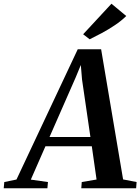

<svg xmlns="http://www.w3.org/2000/svg" viewBox="-93 -1011 754 1031"><path d="M-73 0 -70 -33.5 -4.5 -47 324.5 -746.5H450L568 -47.5L640.5 -33.5L638 0H343.5L346 -33.5L425.5 -47L400 -225.5H151L72.5 -46.5L164.5 -33.5L161.5 0ZM173 -275.5H392.5L347.5 -584L341 -662L313.5 -595.5ZM388.5 -800 353.5 -827 505.5 -991 585 -925Q558.5 -899 523.8 -875.8Q489 -852.5 453.8 -833.5Q418.5 -814.5 388.5 -800Z"/></svg>

Font: Merriweather 72pt SemiBold
Style: Italic
Weight: 600
Italic angle: -7.8°
Version: Version 2.101